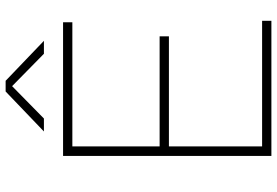

<svg xmlns="http://www.w3.org/2000/svg" viewBox="-171 -813 984 682"><g transform="rotate(-90 321.0 -472.0)"><path d="M142 -33H588V0H108V-740H583V-707H142V-397H533V-364H142ZM517 -808H471L356 -921L241 -808H195L337 -944H375Z"/></g></svg>

Font: Encode Sans Expanded Thin
Style: Regular
Weight: 250
Width: 7
Designer: Multiple Designers
Foundry: Impallari Type
Version: Version 2.000